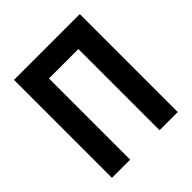

<svg xmlns="http://www.w3.org/2000/svg" viewBox="-187 -827 961 961"><g transform="rotate(-45 293.0 -346.5)"><path d="M397 0V-693.4H525.9V0ZM60.1 0V-693.4H189V0ZM80.6 -574.7V-693.4H499.5V-574.7Z"/></g></svg>

Font: Cascadia Mono
Style: Regular
Weight: 400
Monospace: yes
Designer: Aaron Bell
Foundry: Saja Typeworks
Version: Version 2102.003